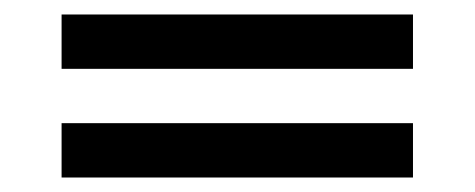

<svg xmlns="http://www.w3.org/2000/svg" viewBox="-20 -385 655 265"><path d="M65 -290V-365H550V-290ZM65 -140V-215H550V-140Z"/></svg>

Font: Von Book
Style: Regular
Weight: 400
Version: Version 4.000; ttfautohint (v1.8.4.7-5d5b)